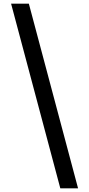

<svg xmlns="http://www.w3.org/2000/svg" viewBox="-20 -852 482 1038"><path d="M40 -832H136L402 166H306Z"/></svg>

Font: Noto Sans Gurmukhi Medium
Style: Regular
Weight: 500
Designer: Jelle Bosma - Monotype Design Team
Foundry: Monotype Imaging Inc.
Version: Version 2.004; ttfautohint (v1.8.4.7-5d5b)